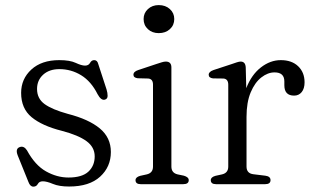

<svg xmlns="http://www.w3.org/2000/svg" viewBox="-20 -706 1204 736"><path d="M207.5 -441Q169 -441 145.5 -419.8Q122 -398.5 122 -365Q122 -328 151 -307Q180 -286 240 -269.5Q320 -249 362.5 -213.8Q405 -178.5 405 -123.5Q405 -66.5 363.8 -28.8Q322.5 9 245 9Q206.5 9 182.8 -1Q159 -11 144 -11Q130.5 -11 125 -0.8Q119.5 9.5 108 9.5Q95.5 9.5 89 -8.5L48 -110Q37.5 -136.5 56.5 -142.5Q72 -147.5 83.5 -129.5Q114.5 -72.5 156.5 -49Q198.5 -25.5 242.5 -25.5Q294.5 -25.5 318.8 -48Q343 -70.5 343 -106.5Q343 -142 311.5 -165Q280 -188 217 -204.5Q141.5 -223.5 101.2 -256.8Q61 -290 61 -350Q61 -403.5 100.2 -439.5Q139.5 -475.5 207 -475.5Q248 -475.5 270.2 -465Q292.5 -454.5 306 -454.5Q319.5 -454.5 325.2 -465Q331 -475.5 341 -475.5Q353 -475.5 356.5 -461L388.5 -363Q392.5 -350 392.5 -338.5Q392.5 -327 382 -324Q367.5 -320 354 -345Q329.5 -394 291.2 -417.5Q253 -441 207.5 -441Z M588.5 -579Q563.5 -579 547 -594.2Q530.5 -609.5 530.5 -633Q530.5 -656 547 -671.2Q563.5 -686.5 588.5 -686.5Q614.5 -686.5 631.2 -671.2Q648 -656 648 -633Q648 -609.5 631.2 -594.2Q614.5 -579 588.5 -579ZM637 -447.5V-67.5Q637 -43 661 -37.5L685 -32.5Q703.5 -27 703.5 -15.5Q703.5 0 682.5 0H519.5Q499.5 0 499.5 -15.5Q499.5 -27 517.5 -32L542.5 -37.5Q566.5 -43 566.5 -67.5V-381.5Q566.5 -403.5 548 -405L508 -406Q491.5 -408 491.5 -419.5Q491.5 -431.5 510 -437.5L579 -460.5Q591 -464.5 600 -467.2Q609 -470 615.5 -470Q637 -470 637 -447.5Z M922 -447 924 -368Q944 -419.5 980 -447.5Q1016 -475.5 1056.5 -475.5Q1098.5 -475.5 1123 -452Q1147.5 -428.5 1147.5 -390.5Q1147.5 -366.5 1136.5 -353Q1125.5 -339.5 1107.5 -339.5Q1070 -339.5 1070 -379V-394Q1070 -428.5 1032.5 -428.5Q1006.5 -428.5 981.8 -409.2Q957 -390 941 -352Q925 -314 925 -258V-67.5Q925 -41 952 -38L997 -32.5Q1017 -30 1017 -15.5Q1017 0 996.5 0H808Q788 0 788 -15.5Q788 -27 806 -32L831 -37.5Q855 -43 855 -67.5V-381Q855 -403.5 836.5 -405L796.5 -405.5Q780 -407.5 780 -419.5Q780 -431 798.5 -437.5L867 -460Q879.5 -464.5 888.2 -467.2Q897 -470 902.5 -470Q921 -470 922 -447Z"/></svg>

Font: Fraunces 9pt S050 Light
Style: Regular
Weight: 300
Version: Version 1.000; ttfautohint (v1.8.3)